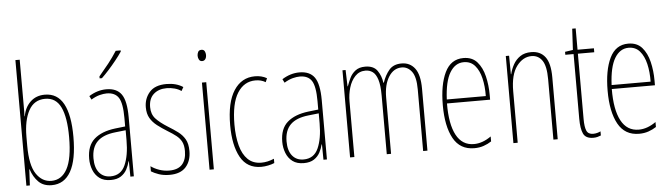

<svg xmlns="http://www.w3.org/2000/svg" viewBox="-48 -955 4039 1157"><g transform="rotate(-5 1971.5 -376.5)"><path d="M97 -481Q97 -465 97 -448Q97 -431 96 -418H98Q107 -471 141.5 -504Q176 -537 229 -537Q305 -537 342 -469Q379 -401 379 -269Q379 -130 339.5 -60Q300 10 224 10Q174 10 144 -20Q114 -50 99 -97H97L92 0H71V-760H97ZM229 -512Q162 -512 129.5 -452.5Q97 -393 97 -294V-239Q97 -122 132.5 -69Q168 -16 224 -16Q286 -16 319.5 -77.5Q353 -139 353 -269Q353 -389 323.5 -450.5Q294 -512 229 -512Z M601 -537Q664 -537 692.5 -496.5Q721 -456 721 -358V0H700L699 -93H697Q691 -68 678.5 -44.5Q666 -21 642.5 -5.5Q619 10 581 10Q539 10 513 -9.5Q487 -29 474.5 -61Q462 -93 462 -129Q462 -208 507 -247.5Q552 -287 634 -297L695 -304V-355Q695 -445 673 -478.5Q651 -512 601 -512Q583 -512 559 -506Q535 -500 507 -483L496 -505Q547 -537 601 -537ZM633 -274Q559 -266 523.5 -230.5Q488 -195 488 -129Q488 -73 513 -42.5Q538 -12 581 -12Q644 -12 670 -70Q696 -128 696 -220V-281ZM708 -756Q692 -732 669.5 -704Q647 -676 624 -650.5Q601 -625 581 -606H567V-618Q601 -658 627 -691Q653 -724 678 -763H708Z M1068 -123Q1068 -63 1035.5 -26.5Q1003 10 937 10Q900 10 871.5 0Q843 -10 826 -21V-52Q848 -36 877 -26Q906 -16 937 -16Q990 -16 1015.5 -44.5Q1041 -73 1041 -125Q1041 -160 1030 -181.5Q1019 -203 998 -219.5Q977 -236 947 -254Q913 -275 886.5 -295.5Q860 -316 844.5 -342.5Q829 -369 829 -408Q829 -461 862 -499Q895 -537 965 -537Q1024 -537 1065 -510L1052 -487Q1036 -499 1012 -505.5Q988 -512 964 -512Q915 -512 885 -485Q855 -458 855 -407Q855 -364 879.5 -337Q904 -310 952 -280Q985 -260 1011 -240.5Q1037 -221 1052.5 -194Q1068 -167 1068 -123Z M1193 -724Q1207 -724 1212.5 -713.5Q1218 -703 1218 -691Q1218 -675 1211 -665.5Q1204 -656 1192 -656Q1179 -656 1173 -666.5Q1167 -677 1167 -690Q1167 -702 1172.5 -713Q1178 -724 1193 -724ZM1205 -527V0H1179V-527Z M1491 10Q1406 10 1366 -62Q1326 -134 1326 -256Q1326 -394 1372.5 -465.5Q1419 -537 1500 -537Q1541 -537 1572 -519L1562 -496Q1536 -512 1501 -512Q1432 -512 1392 -448.5Q1352 -385 1352 -257Q1352 -186 1366.5 -131Q1381 -76 1412.5 -45.5Q1444 -15 1494 -15Q1532 -15 1571 -32V-6Q1555 1 1533 5.5Q1511 10 1491 10Z M1769 -537Q1832 -537 1860.5 -496.5Q1889 -456 1889 -358V0H1868L1867 -93H1865Q1859 -68 1846.5 -44.5Q1834 -21 1810.5 -5.5Q1787 10 1749 10Q1707 10 1681 -9.5Q1655 -29 1642.5 -61Q1630 -93 1630 -129Q1630 -208 1675 -247.5Q1720 -287 1802 -297L1863 -304V-355Q1863 -445 1841 -478.5Q1819 -512 1769 -512Q1751 -512 1727 -506Q1703 -500 1675 -483L1664 -505Q1715 -537 1769 -537ZM1801 -274Q1727 -266 1691.5 -230.5Q1656 -195 1656 -129Q1656 -73 1681 -42.5Q1706 -12 1749 -12Q1812 -12 1838 -70Q1864 -128 1864 -220V-281Z M2387 -537Q2438 -537 2467.5 -498Q2497 -459 2497 -374V0H2471V-372Q2471 -449 2446.5 -481Q2422 -513 2386 -513Q2337 -513 2307 -465.5Q2277 -418 2277 -341V0H2251V-355Q2251 -417 2240 -451.5Q2229 -486 2210 -499.5Q2191 -513 2167 -513Q2129 -513 2104 -486.5Q2079 -460 2067 -420Q2055 -380 2055 -337V0H2029V-527H2048L2051 -428H2053Q2061 -451 2073 -476.5Q2085 -502 2107.5 -519.5Q2130 -537 2167 -537Q2218 -537 2240.5 -504.5Q2263 -472 2268 -431H2271Q2286 -476 2312 -506.5Q2338 -537 2387 -537Z M2761 -537Q2814 -537 2844 -503Q2874 -469 2887 -415Q2900 -361 2900 -301V-273H2639Q2638 -148 2673.5 -81.5Q2709 -15 2780 -15Q2832 -15 2884 -52V-22Q2863 -8 2837 1Q2811 10 2780 10Q2694 10 2653.5 -63.5Q2613 -137 2613 -264Q2613 -388 2649 -462.5Q2685 -537 2761 -537ZM2761 -512Q2709 -512 2677 -459Q2645 -406 2640 -297H2876Q2877 -356 2865.5 -404.5Q2854 -453 2828.5 -482.5Q2803 -512 2761 -512Z M3171 -537Q3226 -537 3255.5 -498.5Q3285 -460 3285 -375V0H3259V-365Q3259 -445 3235.5 -479Q3212 -513 3171 -513Q3119 -513 3081 -462.5Q3043 -412 3043 -311V0H3017V-527H3037L3038 -415H3040Q3047 -445 3062.5 -473Q3078 -501 3104.5 -519Q3131 -537 3171 -537Z M3501 -14Q3514 -14 3526.5 -17.5Q3539 -21 3546 -25V0Q3536 4 3525 7Q3514 10 3500 10Q3454 10 3439.5 -21Q3425 -52 3425 -112V-503H3375V-521L3423 -528L3430 -656H3451V-527H3550V-503H3451V-108Q3451 -60 3461 -37Q3471 -14 3501 -14Z M3758 -537Q3811 -537 3841 -503Q3871 -469 3884 -415Q3897 -361 3897 -301V-273H3636Q3635 -148 3670.5 -81.5Q3706 -15 3777 -15Q3829 -15 3881 -52V-22Q3860 -8 3834 1Q3808 10 3777 10Q3691 10 3650.5 -63.5Q3610 -137 3610 -264Q3610 -388 3646 -462.5Q3682 -537 3758 -537ZM3758 -512Q3706 -512 3674 -459Q3642 -406 3637 -297H3873Q3874 -356 3862.5 -404.5Q3851 -453 3825.5 -482.5Q3800 -512 3758 -512Z"/></g></svg>

Font: Noto Sans Gujarati UI ExtraCondensed Thin
Style: Regular
Weight: 100
Width: 2
Designer: Jelle Bosma - Monotype Design Team, Universal Thirst
Foundry: Monotype Imaging Inc.
Version: Version 2.106; ttfautohint (v1.8.4.7-5d5b)